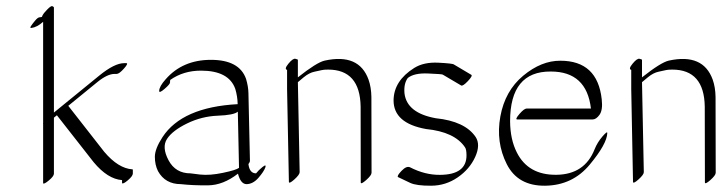

<svg xmlns="http://www.w3.org/2000/svg" viewBox="-20 -575 2353 626"><path d="M120.6 -169.9Q120.1 -171.4 120.6 -173.8V-503.9Q101.1 -486.3 82.5 -483.9Q76.2 -482.9 81.1 -490.2Q85.9 -497.6 94.5 -507.8Q103 -518.1 108.9 -518.6Q114.7 -519 116.7 -520Q117.7 -522 119.1 -525.9Q120.6 -529.8 133.5 -543.5Q146.5 -557.1 151.1 -554.7Q155.8 -552.2 155.8 -550.8V-208L303.7 -328.6Q353.5 -369.1 384.8 -369.1H391.6Q399.9 -369.1 384.3 -351.6Q368.7 -334 360.4 -334H353.5Q330.6 -334 298.3 -308.1L202.6 -230L319.8 -80.1Q365.7 -25.9 411.6 -22.9Q413.6 -22.9 413.1 -21V-9.3Q413.1 -1 397 12.7Q380.9 26.4 377.9 22V12.2Q331.1 8.8 285.2 -46.4L165.5 -199.2L155.8 -191.4V-8.8Q155.8 -0.5 139.4 13.2Q123 26.9 120.6 22.5Z M784.2 25.4Q764.6 25.4 755.9 -8.8Q707.5 28.8 658.4 29.3Q609.4 29.8 569.8 25.4Q518.6 25.4 495.1 -17.1Q484.9 -37.6 484.9 -63.7Q484.9 -89.8 509.8 -127.9Q573.7 -225.6 754.9 -235.4Q754.4 -260.7 747.1 -285.2Q726.1 -344.7 635.3 -344.7Q578.1 -344.7 535.2 -314.5Q534.2 -312 534.4 -306.4Q534.7 -300.8 516.8 -285.4Q499 -270 499 -278.3Q499 -293 520 -316.4Q575.2 -379.9 667.7 -379.9Q760.3 -379.9 782.2 -317.9Q789.6 -293 790 -271.5L794.9 -50.8Q794.9 -46.4 790 -40Q793.5 -9.8 814.9 -9.8Q822.3 -19.5 835.7 -30.3Q849.1 -41 845.2 -29.3Q840.3 -15.6 822.8 4.6Q805.2 24.9 784.2 25.4ZM755.4 -210.9Q742.7 -199.7 690.2 -197.8Q637.7 -195.8 590.1 -172.6Q542.5 -149.4 524.7 -122.3Q506.8 -95.2 529.5 -52.5Q552.2 -9.8 601.1 -9.8Q601.1 -9.8 632.3 -5.9Q664.1 -2.4 707 -11.5Q750 -20.5 759.3 -27.8Z M916 -284.2V-347.2Q905.8 -349.6 920.4 -367.4Q935.1 -385.3 943.1 -383.3Q951.2 -381.3 951.2 -379.9V-322.8Q1012.7 -371.6 1038.6 -377.4Q1150.4 -401.9 1181.6 -315.4Q1190.4 -290.5 1190.9 -258.8L1191.4 -11.7Q1191.4 -3.4 1173.8 12.2Q1156.2 27.8 1156.2 19.5L1155.8 -227.5Q1153.8 -348.1 1049.8 -348.1Q1035.2 -348.1 1029.1 -346.4Q1022.9 -344.7 1005.6 -341.3Q988.3 -337.9 970.2 -323Q952.1 -308.1 951.2 -307.1L957 -13.7Q957 -5.4 939.5 10.3Q921.9 25.9 921.9 17.6Z M1317.4 -29.3Q1365.7 -4.4 1414.6 -4.9Q1501 -5.4 1501 -68.4Q1501 -87.9 1496.1 -94.7Q1462.4 -145 1369.1 -154.3Q1263.2 -173.3 1263.2 -247.6Q1263.7 -311.5 1330.6 -353.5Q1361.8 -373 1409.2 -370.6Q1456.5 -368.2 1460 -364.7L1516.6 -331.1Q1522 -328.1 1505.4 -310.5Q1488.8 -293 1483.4 -296.4L1426.3 -330.1Q1425.8 -330.1 1423.3 -331.8Q1420.9 -333.5 1375.7 -335.4Q1330.6 -337.4 1309.6 -320.8Q1295.9 -302.2 1298.8 -270.5Q1306.6 -206.5 1400.9 -189.5Q1496.1 -179.7 1530.8 -128.4Q1547.4 -103 1529.3 -63.2Q1511.2 -23.4 1472.2 3.4Q1433.1 30.3 1385.7 30.5Q1338.4 30.8 1317.9 21.5Q1297.4 12.2 1277.8 2.4Q1272.9 -1 1289.3 -18.1Q1305.7 -35.2 1317.4 -29.3Z M1665 -78.1Q1702.1 -3.9 1794.4 -5.1Q1886.7 -6.3 1918.9 -88.9Q1927.7 -110.8 1944.1 -129.9Q1960.4 -148.9 1960 -141.1Q1959 -106 1902.8 -38.3Q1846.7 29.3 1757.6 30.5Q1668.5 31.7 1632.3 -39.8Q1596.2 -111.3 1611.3 -195.1Q1626.5 -278.8 1685.8 -328.1Q1745.1 -377.4 1807.1 -377Q1928.2 -377 1941.9 -251Q1945.8 -216.3 1934.8 -200.9Q1923.8 -185.5 1912.1 -185.5H1666.5Q1658.2 -185.5 1673.6 -203.4Q1689 -221.2 1697.3 -221.2H1906.7Q1892.6 -341.8 1775.9 -341.8Q1643.1 -342.8 1643.1 -179.7Q1643.6 -120.1 1665 -78.1Z M2038.1 -284.2V-347.2Q2027.8 -349.6 2042.5 -367.4Q2057.1 -385.3 2065.2 -383.3Q2073.2 -381.3 2073.2 -379.9V-322.8Q2134.8 -371.6 2160.6 -377.4Q2272.5 -401.9 2303.7 -315.4Q2312.5 -290.5 2313 -258.8L2313.5 -11.7Q2313.5 -3.4 2295.9 12.2Q2278.3 27.8 2278.3 19.5L2277.8 -227.5Q2275.9 -348.1 2171.9 -348.1Q2157.2 -348.1 2151.1 -346.4Q2145 -344.7 2127.7 -341.3Q2110.4 -337.9 2092.3 -323Q2074.2 -308.1 2073.2 -307.1L2079.1 -13.7Q2079.1 -5.4 2061.5 10.3Q2043.9 25.9 2043.9 17.6Z"/></svg>

Font: ML-NILA03
Style: Regular
Weight: 400
Designer: CLT@C-DIT
Version: Version ML-NILA03 1.0